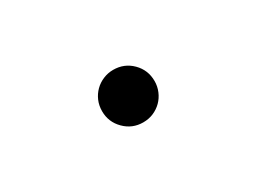

<svg xmlns="http://www.w3.org/2000/svg" viewBox="-26 -313 651 488"><g transform="rotate(-30 300.0 -69.0)"><path d="M223 -68.6Q223 -36.7 245.5 -14.3Q267.9 8.2 299.8 8.2Q316.4 8.2 330.3 2.2Q344.2 -3.8 354.6 -14.2Q365 -24.6 371 -38.8Q377 -53 377 -68.6Q377 -101 354.6 -123.4Q332.2 -145.8 299.8 -145.8Q284.2 -145.8 270 -139.8Q255.8 -133.8 245.4 -123.4Q235 -113 229 -99.1Q223 -85.2 223 -68.6Z"/></g></svg>

Font: CommitMonoV143 ExtLt
Style: Regular
Weight: 200
Monospace: yes
Designer: Eigil Nikolajsen
Foundry: Eigil Nikolajsen
Version: Version 1.143